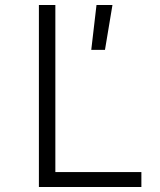

<svg xmlns="http://www.w3.org/2000/svg" viewBox="-20 -750 640 770"><path d="M136 0H547V-60H202V-730H136ZM346 -550H401L431 -730H367Z"/></svg>

Font: JetBrains Mono ExtraLight
Style: Regular
Weight: 240
Monospace: yes
Designer: Philipp Nurullin, Konstantin Bulenkov
Foundry: JetBrains
Version: Version 2.305